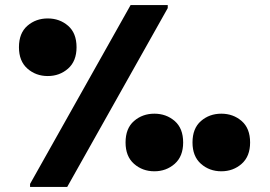

<svg xmlns="http://www.w3.org/2000/svg" viewBox="-20 -740 1067 760"><path d="M99 -12 497 -720H644V-708L246 0H99ZM169 -439Q122 -439 88.5 -468.5Q55 -498 55 -553Q55 -609 88.5 -638Q122 -667 169 -667Q216 -667 249.5 -638Q283 -609 283 -553Q283 -498 249.5 -468.5Q216 -439 169 -439ZM856 -62Q809 -62 775.5 -91.5Q742 -121 742 -176Q742 -232 775.5 -261Q809 -290 856 -290Q903 -290 936.5 -261Q970 -232 970 -176Q970 -121 936.5 -91.5Q903 -62 856 -62ZM591 -62Q544 -62 510.5 -91.5Q477 -121 477 -176Q477 -232 510.5 -261Q544 -290 591 -290Q638 -290 671.5 -261Q705 -232 705 -176Q705 -121 671.5 -91.5Q638 -62 591 -62Z"/></svg>

Font: Kufam Black
Style: Italic
Weight: 900
Italic angle: -11°
Designer: Artur Schmal
Foundry: Original Type
Version: Version 1.301; ttfautohint (v1.8.3)